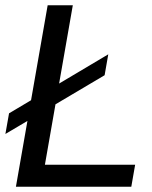

<svg xmlns="http://www.w3.org/2000/svg" viewBox="-20 -706 576 726"><path d="M40.2 0 160.2 -686H255.3L149.8 -83.1H491L476.5 0ZM0.4 -199.4 14.2 -277.5 389.4 -500.6 375.6 -421.6Z"/></svg>

Font: Archivo Variable SemiBold
Style: Italic
Weight: 600
Italic angle: -10°
Designer: Hector Gatti
Foundry: Omnibus-Type
Version: Version 2.001